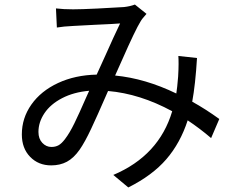

<svg xmlns="http://www.w3.org/2000/svg" viewBox="-20 -769 1040 844"><path d="M805 -240Q773 -141 711.5 -69.5Q650 2 544 55L478 0Q679 -85 737 -280Q595 -357 455 -369L444 -344Q408 -261 380.5 -202.5Q353 -144 330 -111Q304 -74 274 -58Q244 -42 205 -42Q149 -42 112.5 -79.5Q76 -117 76 -178Q76 -250 118 -309.5Q160 -369 235 -404Q310 -439 405 -441L445 -529Q480 -608 508 -666Q489 -664 397 -660L303 -655Q259 -653 230 -648L226 -732Q259 -728 301 -728Q336 -728 408 -731.5Q480 -735 525 -738Q552 -741 573 -749L624 -708Q604 -686 598 -675Q575 -638 516 -504L486 -437Q619 -424 755 -358Q759 -382 763 -432Q765 -466 765 -487Q765 -511 764 -523L846 -514Q839 -398 825 -322Q883 -290 944 -246L908 -162Q859 -204 805 -240ZM358 -339 372 -370Q304 -364 253 -337.5Q202 -311 175.5 -271.5Q149 -232 149 -189Q149 -159 166 -141Q183 -123 206 -123Q224 -123 237.5 -130.5Q251 -138 266 -158Q286 -184 307 -227Q328 -270 358 -339Z"/></svg>

Font: Noto Sans SC
Style: Regular
Weight: 400
Designer: Ryoko NISHIZUKA ____ (kana & ideographs); Paul D. Hunt (Latin, Greek & Cyrillic); Wenlong ZHANG ___ (bopomofo); Sandoll 
Foundry: Adobe Systems Incorporated
Version: Version 1.004